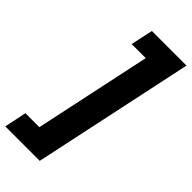

<svg xmlns="http://www.w3.org/2000/svg" viewBox="-346 -789 1012 1012"><g transform="rotate(45 159.5 -283.0)"><path d="M64.9 43.9 204.1 -609.9H99.1L126 -733.9H383.8L191.9 168H-64.9L-39.1 43.9Z"/></g></svg>

Font: Open Sans Hebrew Extra Bold
Style: Italic
Weight: 800
Italic angle: -12°
Foundry: Ascender Corporation, Yanek Iontef
Version: Version 2.001;PS 002.001;hotconv 1.0.70;makeotf.lib2.5.58329